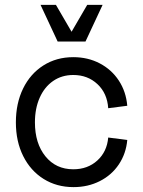

<svg xmlns="http://www.w3.org/2000/svg" viewBox="-20 -750 586 786"><path d="M45 -249Q45 -327 74.5 -387.5Q104 -448 157.5 -482Q211 -516 280 -516Q340 -516 388.5 -490.5Q437 -465 466.5 -420Q496 -375 501 -317L423 -307Q419 -368 379 -405.5Q339 -443 280 -443Q233 -443 197.5 -418.5Q162 -394 142.5 -350Q123 -306 123 -249Q123 -163 166 -110Q209 -57 280 -57Q339 -57 378.5 -93Q418 -129 423 -187L501 -177Q496 -121 466.5 -77Q437 -33 388.5 -8.5Q340 16 281 16Q212 16 158.5 -17.5Q105 -51 75 -111Q45 -171 45 -249ZM146 -730H209L273 -620L337 -730H400L330 -580H216Z"/></svg>

Font: Uncut Sans Variable
Style: Regular
Weight: 400
Designer: Kasper Nordkvist
Foundry: UNCUT.wtf
Version: Version 1.304;Glyphs 3.2 (3246)